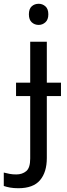

<svg xmlns="http://www.w3.org/2000/svg" viewBox="-75 -757 353 1017"><path d="M78 -681Q78 -710 93 -723.5Q108 -737 130 -737Q150 -737 165.5 -723.5Q181 -710 181 -681Q181 -653 165.5 -639Q150 -625 130 -625Q108 -625 93 -639Q78 -653 78 -681ZM22 240Q-3 240 -22 236.5Q-41 233 -55 228V157Q-40 161 -24 164Q-8 167 11 167Q43 167 64 149.5Q85 132 85 83V-248H10V-319H85V-536H173V-319H248V-248H173V80Q173 155 137 197.5Q101 240 22 240Z"/></svg>

Font: TSCustom
Style: Regular
Weight: 400
Designer: Monotype Design Team
Foundry: Monotype Imaging Inc.
Version: Version 2.004; ttfautohint (v1.8.3) -l 8 -r 50 -G 200 -x 14 